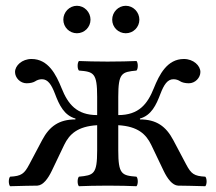

<svg xmlns="http://www.w3.org/2000/svg" viewBox="-20 -642 746 664"><path d="M109 0C129 -1 146 -24 159 -51L202 -141C220 -178 248 -205 316 -209V-122C316 -39 304 -36 253 -31C247 -25 247 -4 253 2C276 1 313.2 0 353 0C392.4 0 430 1 452 2C458 -4 458 -25 452 -31C401 -35 389 -39 389 -122V-209C457 -205 485 -178 503 -141L546 -51C559 -24 576 -1 596 0C596 0 670 1 690 2C696 -4 696 -25 690 -31C651 -33 641 -41 624 -73L579 -158C554 -205 521 -229 464 -229V-232C503 -243 520 -278 535 -318C547 -349 559 -368 580 -368C589 -368 597 -365 603 -361C609 -357 620 -354 633 -354C655 -354 673 -373 673 -393C673 -415 649 -438 616 -438C558 -438 531 -384 512 -337C490 -282 460 -244 389 -244V-307C389 -390 401 -393 452 -398C458 -404 458 -425 452 -431C428 -430 391.8 -429 352 -429C312.6 -429 276 -430 253 -431C247 -425 247 -404 253 -398C304 -394 316 -390 316 -307V-244C245 -244 215 -282 193 -337C174 -384 147 -438 89 -438C56 -438 32 -415 32 -393C32 -373 50 -354 72 -354C85 -354 96 -357 102 -361C108 -365 116 -368 125 -368C146 -368 158 -349 170 -318C185 -278 202 -243 241 -232V-229C184 -229 151 -205 126 -158L81 -73C64 -41 54 -33 15 -31C9 -25 9 -4 15 2C35 1 109 0 109 0ZM199 -574C199 -548 220 -527 246 -527C272 -527 293 -548 293 -574C293 -600 272 -622 246 -622C220 -622 199 -600 199 -574ZM368 -574C368 -548 389 -527 415 -527C441 -527 462 -548 462 -574C462 -600 441 -622 415 -622C389 -622 368 -600 368 -574Z"/></svg>

Font: Libertinus Serif
Style: Regular
Weight: 400
Designer: Philipp H. Poll
Foundry: Khaled Hosny
Version: Version 6.2